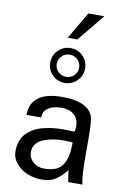

<svg xmlns="http://www.w3.org/2000/svg" viewBox="-112 -1114 774 1192"><g transform="rotate(10 275.5 -518.0)"><path d="M226.8 -659.4Q247.6 -639.2 276.9 -639.2Q306.2 -639.2 326.7 -659.4Q347.2 -679.7 347.2 -709Q347.2 -738.3 326.7 -758.5Q306.2 -778.8 276.9 -778.8Q247.6 -778.8 226.8 -758.5Q206.1 -738.3 206.1 -709Q206.1 -679.7 226.8 -659.4ZM279.8 -445.8 280.8 -444.8Q232.9 -444.8 200.9 -424.8Q168.9 -404.8 168.9 -363.8H76.2Q76.2 -437 126.5 -474.6Q176.8 -512.2 276.9 -512.2Q436 -512.2 470.2 -426.8Q481 -399.9 481 -288.1V-181.2Q481 -35.2 494.1 2H403.8Q393.1 -58.1 393.1 -70.8Q374 -48.8 361.8 -36.6Q349.6 -24.4 330.6 -10.7Q311.5 2.9 289.3 9Q267.1 15.1 238.8 15.1Q191.9 15.1 148.9 -1.7Q106 -18.6 76.9 -52.7Q47.9 -86.9 47.9 -130.9Q47.9 -167 58.8 -196Q69.8 -225.1 89.8 -244.9Q109.9 -264.6 135 -278.6Q160.2 -292.5 191.9 -300.3Q223.6 -308.1 254.2 -311.5Q284.7 -314.9 318.8 -314.9Q326.2 -314.9 353.5 -314Q380.9 -313 388.2 -313Q392.1 -330.6 392.1 -349.1Q392.1 -395 362.1 -420.4Q332 -445.8 279.8 -445.8ZM384.8 -710Q384.8 -665 352.3 -632.6Q319.8 -600.1 274.9 -600.1Q229 -600.1 197 -632.1Q165 -664.1 165 -710Q165 -755.9 197 -787.8Q229 -819.8 274.9 -819.8Q320.8 -819.8 352.8 -787.8Q384.8 -755.9 384.8 -710ZM445.8 -1050.8 306.2 -879.9H245.1L345.2 -1050.8ZM143.1 -143.1V-144Q143.1 -104.5 171.9 -79.3Q200.7 -54.2 242.2 -54.2Q285.2 -54.2 314 -66.7Q342.8 -79.1 358.9 -105Q375 -130.9 381.6 -164.3Q388.2 -197.8 388.2 -245.1Q338.4 -248 336.9 -248Q303.2 -248 272.2 -243.4Q241.2 -238.8 210.7 -227.8Q180.2 -216.8 161.6 -195.1Q143.1 -173.3 143.1 -143.1Z"/></g></svg>

Font: Perun
Style: Regular
Weight: 400
Version: Version 1.0000